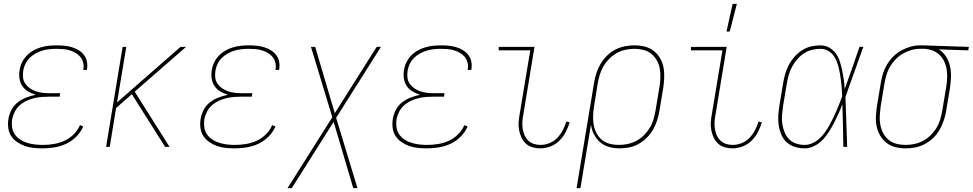

<svg xmlns="http://www.w3.org/2000/svg" viewBox="-20 -764 5061 999"><path d="M201 8Q177 8 153.5 5.5Q130 3 109 -4.5Q88 -12 69 -25Q50 -38 38 -56.5Q26 -75 23 -98.5Q20 -122 24 -146Q28 -170 40 -193Q52 -216 73 -232Q94 -248 118 -257Q142 -266 166 -271Q145 -277 126.5 -288Q108 -299 96.5 -316Q85 -333 81.5 -355Q78 -377 82 -399Q85 -420 94.5 -439.5Q104 -459 119.5 -475Q135 -491 154 -501.5Q173 -512 193.5 -518Q214 -524 234.5 -526Q255 -528 275 -528Q296 -528 315.5 -526Q335 -524 353.5 -518.5Q372 -513 388 -503.5Q404 -494 416 -479Q428 -464 432 -445Q436 -426 433 -406L432 -400H413L414 -405Q417 -422 412.5 -439Q408 -456 397.5 -468.5Q387 -481 373 -489Q359 -497 343 -502Q327 -507 309 -508.5Q291 -510 274 -510Q256 -510 237.5 -508Q219 -506 201.5 -501Q184 -496 166.5 -486.5Q149 -477 135 -463.5Q121 -450 112.5 -432.5Q104 -415 101 -397Q98 -378 100 -360Q102 -342 112 -328Q122 -314 136.5 -304Q151 -294 168 -288.5Q185 -283 203 -281Q221 -279 240 -279H293L290 -261H237Q217 -261 197 -259.5Q177 -258 157 -253Q137 -248 117.5 -239Q98 -230 82 -215.5Q66 -201 56.5 -182Q47 -163 43 -143Q40 -122 43 -101.5Q46 -81 57 -65Q68 -49 84.5 -38Q101 -27 120.5 -21Q140 -15 160.5 -12.5Q181 -10 202 -10Q230 -10 258.5 -14.5Q287 -19 314 -31Q341 -43 363 -64.5Q385 -86 396 -113L413 -106Q401 -77 377 -53Q353 -29 323.5 -15.5Q294 -2 262.5 3Q231 8 201 8Z M839 0 666 -274 584 -202 551 0H532L618 -520H637L589 -231L919 -520H948L681 -287L862 0Z M1201 8Q1177 8 1153.5 5.5Q1130 3 1109 -4.5Q1088 -12 1069 -25Q1050 -38 1038 -56.5Q1026 -75 1023 -98.5Q1020 -122 1024 -146Q1028 -170 1040 -193Q1052 -216 1073 -232Q1094 -248 1118 -257Q1142 -266 1166 -271Q1145 -277 1126.5 -288Q1108 -299 1096.5 -316Q1085 -333 1081.5 -355Q1078 -377 1082 -399Q1085 -420 1094.5 -439.5Q1104 -459 1119.5 -475Q1135 -491 1154 -501.5Q1173 -512 1193.5 -518Q1214 -524 1234.5 -526Q1255 -528 1275 -528Q1296 -528 1315.5 -526Q1335 -524 1353.5 -518.5Q1372 -513 1388 -503.5Q1404 -494 1416 -479Q1428 -464 1432 -445Q1436 -426 1433 -406L1432 -400H1413L1414 -405Q1417 -422 1412.5 -439Q1408 -456 1397.5 -468.5Q1387 -481 1373 -489Q1359 -497 1343 -502Q1327 -507 1309 -508.5Q1291 -510 1274 -510Q1256 -510 1237.5 -508Q1219 -506 1201.5 -501Q1184 -496 1166.5 -486.5Q1149 -477 1135 -463.5Q1121 -450 1112.5 -432.5Q1104 -415 1101 -397Q1098 -378 1100 -360Q1102 -342 1112 -328Q1122 -314 1136.5 -304Q1151 -294 1168 -288.5Q1185 -283 1203 -281Q1221 -279 1240 -279H1293L1290 -261H1237Q1217 -261 1197 -259.5Q1177 -258 1157 -253Q1137 -248 1117.5 -239Q1098 -230 1082 -215.5Q1066 -201 1056.5 -182Q1047 -163 1043 -143Q1040 -122 1043 -101.5Q1046 -81 1057 -65Q1068 -49 1084.5 -38Q1101 -27 1120.5 -21Q1140 -15 1160.5 -12.5Q1181 -10 1202 -10Q1230 -10 1258.5 -14.5Q1287 -19 1314 -31Q1341 -43 1363 -64.5Q1385 -86 1396 -113L1413 -106Q1401 -77 1377 -53Q1353 -29 1323.5 -15.5Q1294 -2 1262.5 3Q1231 8 1201 8Z M1840 215H1818L1716 -130L1498 215H1476L1709 -154L1598 -520H1620L1722 -175L1940 -520H1962L1729 -151Z M2201 8Q2177 8 2153.5 5.5Q2130 3 2109 -4.5Q2088 -12 2069 -25Q2050 -38 2038 -56.5Q2026 -75 2023 -98.5Q2020 -122 2024 -146Q2028 -170 2040 -193Q2052 -216 2073 -232Q2094 -248 2118 -257Q2142 -266 2166 -271Q2145 -277 2126.5 -288Q2108 -299 2096.5 -316Q2085 -333 2081.5 -355Q2078 -377 2082 -399Q2085 -420 2094.5 -439.5Q2104 -459 2119.5 -475Q2135 -491 2154 -501.5Q2173 -512 2193.5 -518Q2214 -524 2234.5 -526Q2255 -528 2275 -528Q2296 -528 2315.5 -526Q2335 -524 2353.5 -518.5Q2372 -513 2388 -503.5Q2404 -494 2416 -479Q2428 -464 2432 -445Q2436 -426 2433 -406L2432 -400H2413L2414 -405Q2417 -422 2412.5 -439Q2408 -456 2397.5 -468.5Q2387 -481 2373 -489Q2359 -497 2343 -502Q2327 -507 2309 -508.5Q2291 -510 2274 -510Q2256 -510 2237.5 -508Q2219 -506 2201.5 -501Q2184 -496 2166.5 -486.5Q2149 -477 2135 -463.5Q2121 -450 2112.5 -432.5Q2104 -415 2101 -397Q2098 -378 2100 -360Q2102 -342 2112 -328Q2122 -314 2136.5 -304Q2151 -294 2168 -288.5Q2185 -283 2203 -281Q2221 -279 2240 -279H2293L2290 -261H2237Q2217 -261 2197 -259.5Q2177 -258 2157 -253Q2137 -248 2117.5 -239Q2098 -230 2082 -215.5Q2066 -201 2056.5 -182Q2047 -163 2043 -143Q2040 -122 2043 -101.5Q2046 -81 2057 -65Q2068 -49 2084.5 -38Q2101 -27 2120.5 -21Q2140 -15 2160.5 -12.5Q2181 -10 2202 -10Q2230 -10 2258.5 -14.5Q2287 -19 2314 -31Q2341 -43 2363 -64.5Q2385 -86 2396 -113L2413 -106Q2401 -77 2377 -53Q2353 -29 2323.5 -15.5Q2294 -2 2262.5 3Q2231 8 2201 8Z M2791 8Q2770 8 2750 2Q2730 -4 2716 -17Q2702 -30 2693.5 -48Q2685 -66 2681 -86.5Q2677 -107 2678.5 -128Q2680 -149 2684 -171L2739 -502H2575V-520H2761L2703 -168Q2699 -149 2698 -130.5Q2697 -112 2699.5 -94.5Q2702 -77 2709 -61Q2716 -45 2728 -33Q2740 -21 2757 -15.5Q2774 -10 2793 -10Q2816 -10 2839.5 -19.5Q2863 -29 2880 -47Q2897 -65 2908.5 -87Q2920 -109 2927 -132L2944 -127Q2936 -101 2923 -76Q2910 -51 2890 -31.5Q2870 -12 2843.5 -2Q2817 8 2791 8Z M2980 215 3071 -333Q3075 -358 3083 -383Q3091 -408 3104.5 -431Q3118 -454 3137.5 -473.5Q3157 -493 3181 -505.5Q3205 -518 3230.5 -523Q3256 -528 3281 -528Q3309 -528 3335 -521.5Q3361 -515 3381 -499.5Q3401 -484 3414 -462Q3427 -440 3432 -414.5Q3437 -389 3436 -361.5Q3435 -334 3431 -307L3411 -187Q3407 -162 3399 -137.5Q3391 -113 3378 -90Q3365 -67 3345.5 -47.5Q3326 -28 3302.5 -15Q3279 -2 3253.5 3Q3228 8 3203 8Q3175 8 3148.5 0.5Q3122 -7 3102.5 -24Q3083 -41 3070.5 -65Q3058 -89 3055 -116L3000 215ZM3200 -10Q3223 -10 3246.5 -15Q3270 -20 3291.5 -31.5Q3313 -43 3331 -61Q3349 -79 3361.5 -100Q3374 -121 3380.5 -144Q3387 -167 3391 -190L3411 -310Q3415 -334 3416 -358.5Q3417 -383 3413 -406Q3409 -429 3398 -449Q3387 -469 3369.5 -483.5Q3352 -498 3329 -504Q3306 -510 3281 -510Q3258 -510 3234.5 -505Q3211 -500 3190 -488.5Q3169 -477 3151 -459Q3133 -441 3120.5 -420Q3108 -399 3101 -376Q3094 -353 3090 -330L3071 -211Q3067 -187 3066 -162.5Q3065 -138 3069 -115Q3073 -92 3083.5 -71.5Q3094 -51 3111.5 -36.5Q3129 -22 3152 -16Q3175 -10 3200 -10Z M3791 8Q3770 8 3750 2Q3730 -4 3716 -17Q3702 -30 3693.5 -48Q3685 -66 3681 -86.5Q3677 -107 3678.5 -128Q3680 -149 3684 -171L3739 -502H3575V-520H3761L3703 -168Q3699 -149 3698 -130.5Q3697 -112 3699.5 -94.5Q3702 -77 3709 -61Q3716 -45 3728 -33Q3740 -21 3757 -15.5Q3774 -10 3793 -10Q3816 -10 3839.5 -19.5Q3863 -29 3880 -47Q3897 -65 3908.5 -87Q3920 -109 3927 -132L3944 -127Q3936 -101 3923 -76Q3910 -51 3890 -31.5Q3870 -12 3843.5 -2Q3817 8 3791 8ZM3760 -600 3792 -744H3814L3777 -600Z M4167 8Q4141 8 4116.5 0.5Q4092 -7 4074 -23Q4056 -39 4046 -62Q4036 -85 4032 -110Q4028 -135 4029.5 -161Q4031 -187 4035 -213L4055 -333Q4059 -357 4066 -381Q4073 -405 4085 -427.5Q4097 -450 4114.5 -469.5Q4132 -489 4154 -503Q4176 -517 4200.5 -522.5Q4225 -528 4249 -528Q4274 -528 4295 -516Q4316 -504 4329.5 -485Q4343 -466 4350 -443.5Q4357 -421 4362 -397Q4367 -373 4370.5 -349Q4374 -325 4375 -300Q4395 -355 4414 -410Q4433 -465 4452 -520H4472Q4448 -455 4425.5 -390Q4403 -325 4379 -260Q4382 -195 4383.5 -130Q4385 -65 4388 0H4368Q4367 -55 4366 -110.5Q4365 -166 4363 -222Q4354 -197 4343 -173Q4332 -149 4320 -125.5Q4308 -102 4293.5 -79Q4279 -56 4260.5 -36.5Q4242 -17 4217 -4.5Q4192 8 4167 8ZM4167 -10Q4187 -10 4207 -19Q4227 -28 4243 -42.5Q4259 -57 4271.5 -74.5Q4284 -92 4294.5 -110.5Q4305 -129 4314 -148Q4323 -167 4331.5 -186Q4340 -205 4347.5 -224.5Q4355 -244 4362 -263Q4361 -282 4360 -301Q4359 -320 4356.5 -339Q4354 -358 4351 -376.5Q4348 -395 4343.5 -413Q4339 -431 4332 -448Q4325 -465 4313.5 -479Q4302 -493 4285.5 -501.5Q4269 -510 4249 -510Q4227 -510 4204.5 -504.5Q4182 -499 4162.5 -486Q4143 -473 4127.5 -455Q4112 -437 4101 -416.5Q4090 -396 4084 -374Q4078 -352 4074 -330L4054 -210Q4051 -187 4049 -163.5Q4047 -140 4050.5 -118Q4054 -96 4062.5 -75.5Q4071 -55 4086 -39.5Q4101 -24 4122.5 -17Q4144 -10 4167 -10Z M4692 8Q4664 8 4638.5 1.5Q4613 -5 4593 -20.5Q4573 -36 4560 -58Q4547 -80 4541.5 -105.5Q4536 -131 4537.5 -158.5Q4539 -186 4543 -213L4563 -333Q4567 -358 4574.5 -382Q4582 -406 4595.5 -428.5Q4609 -451 4628 -470Q4647 -489 4670 -501.5Q4693 -514 4717.5 -521Q4742 -528 4766 -528H4781L5021 -520L5018 -502L4865 -507Q4887 -493 4902 -470Q4917 -447 4923 -420Q4929 -393 4928 -364.5Q4927 -336 4923 -307L4903 -187Q4899 -162 4890.5 -137Q4882 -112 4869 -89Q4856 -66 4836 -46.5Q4816 -27 4792 -14.5Q4768 -2 4742.5 3Q4717 8 4692 8ZM4692 -10Q4715 -10 4738.5 -15Q4762 -20 4783.5 -31.5Q4805 -43 4823 -61Q4841 -79 4853.5 -100Q4866 -121 4872.5 -144Q4879 -167 4883 -190L4903 -310Q4907 -333 4908 -356Q4909 -379 4906 -400.5Q4903 -422 4894 -442Q4885 -462 4870 -477Q4855 -492 4835 -500Q4815 -508 4792 -510H4766Q4744 -510 4721.5 -503.5Q4699 -497 4678 -485Q4657 -473 4640 -455.5Q4623 -438 4611 -417.5Q4599 -397 4592.5 -375Q4586 -353 4582 -330L4562 -210Q4559 -186 4557.5 -161.5Q4556 -137 4560.5 -114Q4565 -91 4575.5 -71Q4586 -51 4603.5 -36.5Q4621 -22 4644 -16Q4667 -10 4692 -10Z"/></svg>

Font: Iosevka Thin
Style: Italic
Weight: 100
Italic angle: -9°
Monospace: yes
Designer: Belleve Invis
Foundry: Belleve Invis
Version: Version 32.5.0; ttfautohint (v1.8.4)